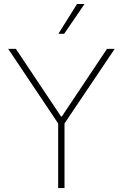

<svg xmlns="http://www.w3.org/2000/svg" viewBox="-20 -955 624 975"><path d="M60.5 -707 290 -363.3H293.9L523.4 -707H562.5L307.6 -328.1V0H275.4V-328.1L21.5 -707ZM371.1 -934.6H409.2L305.7 -783.2H276.4Z"/></svg>

Font: Pretendard Std Thin
Style: Regular
Weight: 100
Designer: Base glyphs from Inter by Rasmus Andersson; Hangeul glyphs from Noto Sans CJK(Source Han Sans) by Jang Soo-young and Kan
Foundry: Kil Hyung-jin
Version: Version 1.309